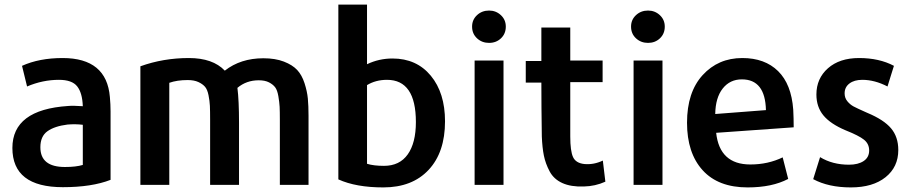

<svg xmlns="http://www.w3.org/2000/svg" viewBox="-20 -800 3989 837"><path d="M462 -16Q380 16 254 16Q34 16 34 -155Q34 -322 277 -338Q298 -340 341 -337Q339 -395 316.5 -423.5Q294 -452 237 -452Q166 -452 98 -423L76 -513Q151 -547 253 -547Q445 -547 459 -377Q462 -345 462 -314ZM341 -81V-256Q309 -260 274 -257Q218 -250 187 -228Q156 -206 156 -158Q156 -72 263 -72Q311 -72 341 -81Z M1325 6H1200V-276Q1200 -315 1199 -334.5Q1198 -354 1193.5 -380.5Q1189 -407 1179.5 -419.5Q1170 -432 1152.5 -441Q1135 -450 1108 -450Q1054 -450 1015 -417Q1022 -362 1022 -265V6H896V-277Q896 -317 895 -338.5Q894 -360 889 -385Q884 -410 873.5 -422Q863 -434 844.5 -442.5Q826 -451 798 -451Q752 -451 718 -439V6H592V-511Q692 -547 803 -547Q908 -547 960 -492Q1029 -546 1128 -546Q1180 -546 1217.5 -531.5Q1255 -517 1275.5 -495Q1296 -473 1307.5 -437.5Q1319 -402 1322 -370.5Q1325 -339 1325 -295Z M1920 -271Q1920 -136 1848.5 -59.5Q1777 17 1651 17Q1532 17 1455 -18V-780H1580V-520Q1632 -545 1691 -545Q1796 -545 1858 -470Q1920 -395 1920 -271ZM1793 -268Q1793 -452 1667 -452Q1618 -452 1580 -429V-86Q1609 -77 1654 -77Q1722 -77 1757.5 -127Q1793 -177 1793 -268Z M2185 -684Q2185 -653 2164 -633Q2143 -613 2112 -613Q2081 -613 2059.5 -633Q2038 -653 2038 -684Q2038 -714 2059.5 -734Q2081 -754 2112 -754Q2142 -754 2163.5 -734Q2185 -714 2185 -684ZM2175 6H2049V-536H2175Z M2619 -8Q2575 12 2525 13Q2469 15 2431.5 -2Q2394 -19 2376 -53Q2358 -87 2351 -121.5Q2344 -156 2342 -205Q2340 -339 2340 -440H2272V-534H2340V-680H2466V-536H2607V-442H2466V-205Q2466 -142 2478 -115.5Q2490 -89 2527 -85Q2568 -81 2608 -100Q2611 -73 2619 -8Z M2878 -684Q2878 -653 2857 -633Q2836 -613 2805 -613Q2774 -613 2752.5 -633Q2731 -653 2731 -684Q2731 -714 2752.5 -734Q2774 -754 2805 -754Q2835 -754 2856.5 -734Q2878 -714 2878 -684ZM2868 6H2742V-536H2868Z M3440 -245 3102 -221Q3117 -83 3251 -83Q3328 -83 3392 -114L3416 -20Q3346 17 3239 17Q3111 17 3043 -58Q2975 -133 2975 -265Q2975 -398 3043 -472.5Q3111 -547 3216 -547Q3314 -547 3372 -490Q3430 -433 3438 -322Q3440 -284 3440 -245ZM3319 -320Q3316 -454 3214 -454Q3162 -454 3130.5 -414Q3099 -374 3098 -303Z M3896 -146Q3896 -72 3840.5 -27.5Q3785 17 3689 17Q3592 17 3525 -19L3555 -115Q3609 -82 3681 -82Q3721 -82 3745 -98Q3769 -114 3769 -144Q3769 -173 3746.5 -191Q3724 -209 3666 -232Q3600 -260 3569.5 -297Q3539 -334 3539 -388Q3539 -458 3589.5 -502.5Q3640 -547 3725 -547Q3813 -547 3877 -513Q3873 -500 3863.5 -470Q3854 -440 3849 -423Q3793 -452 3739 -452Q3704 -452 3683 -436Q3662 -420 3662 -393Q3662 -373 3674 -358.5Q3686 -344 3701 -336Q3716 -328 3752 -312Q3758 -309 3761 -308Q3833 -278 3864.5 -240.5Q3896 -203 3896 -146Z"/></svg>

Font: Repo
Style: DemiBold
Weight: 600
Designer: Stefan Peev
Foundry: Context Ltd
Version: Version 001.000